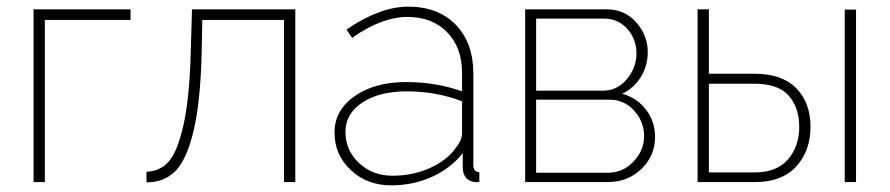

<svg xmlns="http://www.w3.org/2000/svg" viewBox="-20 -548 2679 578"><path d="M81 0V-520H373V-488H115V0Z M421 1V-31Q460 -32 486.5 -60Q513 -88 531.5 -168Q550 -248 554 -384L558 -520H869V0H835V-488H589L587 -383Q583 -237 562 -151Q541 -65 507 -32Q473 1 421 1Z M1203 -301Q1292 -301 1371 -273V-328Q1371 -405 1326 -451Q1281 -497 1207 -497Q1129 -497 1040 -434L1023 -459Q1124 -528 1209 -528Q1299 -528 1352 -473.5Q1405 -419 1405 -326V-52Q1405 -30 1423 -30V0Q1409 1 1404 -1Q1375 -7 1373 -42V-87Q1337 -41 1280 -15.5Q1223 10 1158 10Q1085 10 1036 -36Q987 -82 987 -149Q987 -216 1047.5 -258.5Q1108 -301 1203 -301ZM1353 -104Q1371 -126 1371 -148V-243Q1293 -273 1205 -273Q1122 -273 1071 -239.5Q1020 -206 1020 -151Q1020 -96 1060.5 -57.5Q1101 -19 1162 -19Q1223 -19 1275 -42.5Q1327 -66 1353 -104Z M1561 0V-520H1805Q1861 -520 1895.5 -480.5Q1930 -441 1930 -391Q1930 -350 1909 -316Q1888 -282 1853 -266Q1898 -253 1925 -217.5Q1952 -182 1952 -136Q1952 -79 1911 -39.5Q1870 0 1811 0ZM1594 -275H1795Q1838 -275 1867 -309.5Q1896 -344 1896 -387Q1896 -430 1868.5 -461Q1841 -492 1799 -492H1594ZM1594 -28H1811Q1855 -28 1887 -61.5Q1919 -95 1919 -138Q1919 -182 1889 -215Q1859 -248 1815 -248H1594Z M2080 0V-520H2114V-326H2252Q2334 -326 2377 -282.5Q2420 -239 2420 -166Q2420 -94 2377 -47Q2334 0 2255 0ZM2523 0V-519H2557V0ZM2114 -29H2252Q2319 -29 2352.5 -68.5Q2386 -108 2386 -166Q2386 -224 2354.5 -260Q2323 -296 2250 -296H2114Z"/></svg>

Font: Raleway-v4020 ExtraLight
Style: Regular
Weight: 275
Designer: Matt McInerney, Pablo Impallari, Rodrigo Fuenzalida
Foundry: Matt McInerney, Pablo Impallari, Rodrigo Fuenzalida
Version: Version 4.020;PS 004.020;hotconv 1.0.88;makeotf.lib2.5.64775